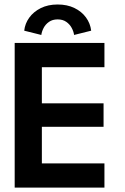

<svg xmlns="http://www.w3.org/2000/svg" viewBox="-20 -856 571 876"><path d="M47 -660H456.5V-549.5H171V-384.5H452.5V-277.5H171V-110.5H456.5V0H47ZM168.5 -696.5 90.5 -716Q94 -748.5 113.5 -775.5Q133 -802.5 166 -819Q199 -835.5 243 -835.5Q286.5 -835.5 319.5 -819.5Q352.5 -803.5 372.2 -776.5Q392 -749.5 396 -716L318 -696.5Q316 -712 307.2 -728.5Q298.5 -745 282.5 -756.2Q266.5 -767.5 243 -767.5Q219.5 -767.5 203.5 -756.2Q187.5 -745 179 -728.5Q170.5 -712 168.5 -696.5Z"/></svg>

Font: League Spartan Thin SemiBold
Style: Regular
Weight: 600
Version: Version 2.002